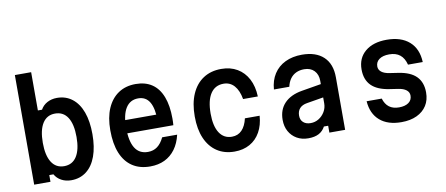

<svg xmlns="http://www.w3.org/2000/svg" viewBox="-74 -1147 3397 1463"><g transform="rotate(-10 1625.0 -415.5)"><path d="M376 16Q334 16 300.5 -2Q267 -20 249 -52H217V0H91V-848H217V-552H249Q267 -585 300.5 -603Q334 -621 376 -621Q444 -621 493.5 -582.5Q543 -544 569 -473Q595 -402 595 -302Q595 -203 569 -131.5Q543 -60 493.5 -22Q444 16 376 16ZM341 -99Q405 -99 438.5 -151.5Q472 -204 472 -302Q472 -401 438.5 -453.5Q405 -506 341 -506Q278 -506 244.5 -453.5Q211 -401 211 -302Q211 -204 244.5 -151.5Q278 -99 341 -99Z M828 -364H1145L1102 -313Q1102 -412 1073 -461Q1044 -510 985 -510Q922 -510 889 -457.5Q856 -405 856 -307Q856 -201 889 -148Q922 -95 989 -95Q1031 -95 1061.5 -117.5Q1092 -140 1114 -186H1230Q1215 -121 1181.5 -75.5Q1148 -30 1099 -6.5Q1050 17 987 17Q906 17 849.5 -20.5Q793 -58 763.5 -130Q734 -202 734 -307Q734 -406 764.5 -476Q795 -546 851 -583.5Q907 -621 985 -621Q1060 -621 1111.5 -586Q1163 -551 1189.5 -482Q1216 -413 1216 -314Q1216 -300 1215.5 -286.5Q1215 -273 1214 -262H828Z M1640 17Q1561 17 1504 -21Q1447 -59 1416.5 -129.5Q1386 -200 1386 -299Q1386 -400 1417.5 -472Q1449 -544 1507.5 -582.5Q1566 -621 1647 -621Q1718 -621 1770.5 -590Q1823 -559 1853 -502Q1883 -445 1886 -366H1772Q1760 -434 1727.5 -470.5Q1695 -507 1645 -507Q1579 -507 1544 -453.5Q1509 -400 1509 -299Q1509 -202 1543 -150Q1577 -98 1639 -98Q1686 -98 1716.5 -129.5Q1747 -161 1760 -219H1874Q1869 -147 1839 -93.5Q1809 -40 1758 -11.5Q1707 17 1640 17Z M2385 -377V-274L2247 -251Q2209 -245 2189.5 -223.5Q2170 -202 2170 -167Q2170 -134 2191 -115Q2212 -96 2248 -96Q2282 -96 2310.5 -113.5Q2339 -131 2357 -161Q2375 -191 2375 -227V-400Q2375 -450 2346.5 -479.5Q2318 -509 2269 -509Q2234 -509 2206.5 -496Q2179 -483 2161 -458Q2143 -433 2135 -397H2016Q2021 -466 2053.5 -516.5Q2086 -567 2142 -594Q2198 -621 2271 -621Q2379 -621 2438 -565.5Q2497 -510 2497 -407V0H2375V-53H2342Q2324 -19 2292 -2Q2260 15 2211 15Q2160 15 2122 -7Q2084 -29 2062.5 -67.5Q2041 -106 2041 -157Q2041 -236 2088.5 -285.5Q2136 -335 2224 -350Z M2813 -186Q2826 -142 2855.5 -119.5Q2885 -97 2932 -97Q2979 -97 3006 -116.5Q3033 -136 3033 -171Q3033 -197 3011.5 -214Q2990 -231 2949 -237L2883 -247Q2790 -261 2745 -306.5Q2700 -352 2700 -431Q2700 -519 2761 -570Q2822 -621 2927 -621Q3038 -621 3101.5 -565Q3165 -509 3169 -406H3055Q3042 -457 3010.5 -482.5Q2979 -508 2927 -508Q2878 -508 2850 -488Q2822 -468 2822 -433Q2822 -407 2843.5 -390Q2865 -373 2906 -367L2972 -357Q3065 -343 3109.5 -297.5Q3154 -252 3154 -174Q3154 -115 3127 -72.5Q3100 -30 3050 -6.5Q3000 17 2931 17Q2825 17 2764 -36Q2703 -89 2696 -186Z"/></g></svg>

Font: Martian Mono SemiCondensed Medium
Style: Regular
Weight: 500
Width: 4
Designer: Roman Shamin
Foundry: Evil Martians
Version: Version 1.000